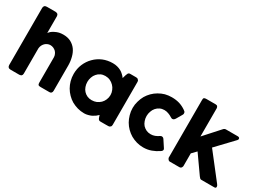

<svg xmlns="http://www.w3.org/2000/svg" viewBox="-49 -1495 2897 2178"><g transform="rotate(30 1399.5 -406.0)"><path d="M252 -568.4Q261.7 -582 278.3 -596.7Q294.9 -610.4 316.4 -620.1Q338.9 -631.8 365.2 -638.7Q391.6 -644.5 420.9 -644.5Q477.5 -644.5 519.5 -623Q561.5 -600.6 588.9 -563.5Q616.2 -525.4 628.9 -474.6Q642.6 -423.8 642.6 -366.2Q642.6 -256.8 642.6 -38.1Q642.6 -19.5 633.8 -9.8Q626 0 608.4 0Q569.3 0 492.2 0Q470.7 0 462.9 -6.8Q455.1 -14.6 455.1 -35.2Q455.1 -145.5 455.1 -366.2Q455.1 -387.7 446.3 -406.2Q438.5 -424.8 424.8 -438.5Q410.2 -452.1 391.6 -460Q373 -467.8 351.6 -467.8Q334 -467.8 316.4 -460Q299.8 -453.1 285.2 -439.5Q272.5 -426.8 262.7 -408.2Q253.9 -389.6 252 -367.2Q252 -256.8 252 -37.1Q252 -28.3 249 -19.5Q245.1 -11.7 239.3 -6.8Q232.4 -2.9 226.6 -2Q220.7 0 213.9 0Q175.8 0 100.6 0Q79.1 0 69.3 -10.7Q59.6 -21.5 59.6 -38.1Q59.6 -173.8 59.6 -445.3Q59.6 -446.3 59.6 -449.2Q59.6 -486.3 59.6 -597.7Q59.6 -598.6 59.6 -600.6Q59.6 -646.5 59.6 -786.1Q59.6 -802.7 69.3 -813.5Q79.1 -824.2 100.6 -824.2Q137.7 -824.2 213.9 -824.2Q224.6 -824.2 239.3 -816.4Q245.1 -811.5 249 -802.7Q252 -794.9 252 -787.1Q252 -713.9 252 -568.4Z M1416 -37.1Q1416 -28.3 1413.1 -20.5Q1409.2 -12.7 1402.3 -8.8Q1397.5 -2.9 1389.6 -2Q1381.8 0 1377 0Q1343.8 0 1278.3 0Q1267.6 0 1260.7 -2.9Q1254.9 -5.9 1251 -10.7Q1247.1 -15.6 1244.1 -22.5Q1241.2 -30.3 1238.3 -38.1Q1236.3 -45.9 1231.4 -60.5Q1217.8 -47.9 1201.2 -34.2Q1183.6 -21.5 1163.1 -10.7Q1142.6 -1 1118.2 4.9Q1094.7 11.7 1069.3 11.7Q1023.4 11.7 981.4 0Q940.4 -11.7 903.3 -32.2Q867.2 -53.7 837.9 -84Q808.6 -113.3 787.1 -150.4Q766.6 -186.5 754.9 -228.5Q743.2 -271.5 743.2 -317.4Q743.2 -386.7 768.6 -446.3Q793.9 -505.9 837.9 -549.8Q881.8 -594.7 941.4 -620.1Q1001 -644.5 1069.3 -644.5Q1100.6 -644.5 1127 -637.7Q1153.3 -630.9 1175.8 -619.1Q1198.2 -607.4 1215.8 -589.8Q1234.4 -573.2 1248 -553.7Q1252.9 -569.3 1261.7 -599.6Q1267.6 -612.3 1270.5 -620.1Q1273.4 -627.9 1277.3 -630.9Q1281.2 -634.8 1287.1 -636.7Q1292 -637.7 1301.8 -637.7Q1327.1 -637.7 1377 -637.7Q1381.8 -637.7 1389.6 -635.7Q1397.5 -634.8 1402.3 -628.9Q1409.2 -623 1413.1 -616.2Q1416 -609.4 1416 -600.6Q1416 -413.1 1416 -37.1ZM922.9 -317.4Q922.9 -284.2 933.6 -254.9Q943.4 -226.6 962.9 -205.1Q981.4 -184.6 1008.8 -171.9Q1035.2 -160.2 1067.4 -160.2Q1101.6 -160.2 1129.9 -171.9Q1158.2 -184.6 1179.7 -205.1Q1201.2 -226.6 1212.9 -254.9Q1225.6 -284.2 1225.6 -317.4Q1225.6 -348.6 1212.9 -377.9Q1201.2 -407.2 1179.7 -428.7Q1158.2 -451.2 1129.9 -463.9Q1101.6 -476.6 1067.4 -476.6Q1035.2 -476.6 1008.8 -463.9Q981.4 -451.2 962.9 -428.7Q943.4 -407.2 933.6 -377.9Q922.9 -348.6 922.9 -317.4Z M1942.4 -195.3Q1949.2 -200.2 1955.1 -202.1Q1961.9 -203.1 1964.8 -203.1Q1973.6 -203.1 1980.5 -199.2Q1987.3 -196.3 1995.1 -184.6Q2013.7 -156.2 2050.8 -99.6Q2053.7 -95.7 2055.7 -90.8Q2057.6 -85.9 2057.6 -83Q2057.6 -71.3 2050.8 -64.5Q2043.9 -56.6 2035.2 -51.8Q1994.1 -23.4 1945.3 -5.9Q1896.5 11.7 1841.8 11.7Q1796.9 11.7 1754.9 0Q1713.9 -11.7 1677.7 -32.2Q1641.6 -53.7 1611.3 -84Q1582 -113.3 1560.5 -150.4Q1540 -186.5 1528.3 -228.5Q1515.6 -271.5 1515.6 -317.4Q1515.6 -363.3 1528.3 -405.3Q1540 -448.2 1560.5 -484.4Q1582 -520.5 1611.3 -549.8Q1641.6 -580.1 1677.7 -600.6Q1713.9 -622.1 1754.9 -633.8Q1796.9 -644.5 1841.8 -644.5Q1896.5 -644.5 1942.4 -630.9Q1989.3 -616.2 2029.3 -587.9Q2029.3 -587.9 2028.3 -588.9Q2039.1 -582 2045.9 -574.2Q2051.8 -565.4 2051.8 -551.8Q2051.8 -543 2045.9 -533.2Q2031.2 -508.8 2002 -458Q1987.3 -433.6 1967.8 -433.6Q1962.9 -433.6 1957 -435.5Q1950.2 -438.5 1942.4 -443.4Q1919.9 -458 1894.5 -466.8Q1869.1 -476.6 1840.8 -476.6Q1809.6 -476.6 1783.2 -463.9Q1756.8 -451.2 1737.3 -428.7Q1718.8 -407.2 1709 -377.9Q1698.2 -348.6 1698.2 -317.4Q1698.2 -284.2 1709 -254.9Q1718.8 -226.6 1737.3 -205.1Q1756.8 -184.6 1783.2 -171.9Q1809.6 -160.2 1840.8 -160.2Q1869.1 -160.2 1894.5 -169.9Q1919.9 -179.7 1942.4 -195.3Z M2152.3 -785.2Q2152.3 -793.9 2153.3 -800.8Q2153.3 -807.6 2157.2 -813.5Q2161.1 -818.4 2168.9 -820.3Q2177.7 -823.2 2191.4 -823.2Q2231.4 -823.2 2311.5 -823.2Q2320.3 -823.2 2327.1 -820.3Q2333 -817.4 2336.9 -811.5Q2340.8 -806.6 2341.8 -800.8Q2343.8 -795.9 2343.8 -790Q2343.8 -667 2343.8 -420.9Q2388.7 -470.7 2523.4 -620.1Q2536.1 -634.8 2554.7 -634.8Q2605.5 -634.8 2708 -634.8Q2735.4 -634.8 2735.4 -613.3Q2735.4 -608.4 2733.4 -604.5Q2731.4 -600.6 2726.6 -594.7Q2658.2 -522.5 2520.5 -377.9Q2585 -294.9 2779.3 -45.9Q2779.3 -45.9 2778.3 -45.9Q2785.2 -39.1 2787.1 -32.2Q2790 -25.4 2790 -19.5Q2790 -8.8 2784.2 -3.9Q2777.3 0 2765.6 0Q2709 0 2596.7 0Q2587.9 0 2580.1 -6.8Q2573.2 -12.7 2563.5 -26.4Q2508.8 -103.5 2400.4 -257.8Q2386.7 -243.2 2344.7 -200.2Q2344.7 -159.2 2344.7 -38.1Q2344.7 -34.2 2343.8 -28.3Q2341.8 -21.5 2337.9 -14.6Q2335 -8.8 2328.1 -4.9Q2321.3 0 2311.5 0Q2269.5 0 2185.5 0Q2176.8 0 2169.9 -4.9Q2164.1 -9.8 2160.2 -15.6Q2156.2 -21.5 2154.3 -26.4Q2152.3 -32.2 2152.3 -33.2Q2152.3 -284.2 2152.3 -785.2Z"/></g></svg>

Font: Cocogoose
Style: Regular
Weight: 400
Designer: Cosimo Lorenzo Pancini
Version: Version 1.000